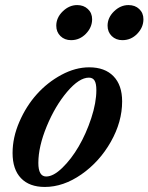

<svg xmlns="http://www.w3.org/2000/svg" viewBox="-20 -722 582 753"><path d="M460 -564.5Q434.6 -564.5 418.2 -580.6Q401.9 -596.7 401.9 -621.1Q401.9 -652.8 427.2 -677.5Q452.6 -702.1 483.9 -702.1Q509.8 -702.1 526.1 -686.5Q542.5 -670.9 542.5 -646.5Q542.5 -614.7 518.3 -589.6Q494.1 -564.5 460 -564.5ZM258.8 -564.5Q233.4 -564.5 217 -580.6Q200.7 -596.7 200.7 -621.1Q200.7 -652.8 226.1 -677.5Q251.5 -702.1 282.7 -702.1Q308.1 -702.1 324.7 -686.5Q341.3 -670.9 341.3 -646.5Q341.3 -614.7 316.9 -589.6Q292.5 -564.5 258.8 -564.5ZM155.8 11.2Q95.2 11.2 62.3 -23.2Q29.3 -57.6 29.3 -122.1Q29.3 -182.6 55.9 -244.1Q82.5 -305.7 124.3 -352.3Q166 -398.9 220.9 -428.5Q275.9 -458 329.6 -458Q391.1 -458 425 -423.1Q459 -388.2 459 -324.2Q459 -244.1 414.6 -165.8Q370.1 -87.4 299.3 -38.1Q228.5 11.2 155.8 11.2ZM161.1 -29.8Q189.5 -29.8 224.6 -64Q259.8 -98.1 288.8 -147.9Q317.9 -197.8 337.9 -258.5Q357.9 -319.3 357.9 -368.7Q357.9 -394.5 350.8 -406Q343.8 -417.5 328.6 -417.5Q290.5 -417.5 243.4 -362.1Q196.3 -306.6 163.3 -226.8Q130.4 -147 130.4 -83Q130.4 -29.8 161.1 -29.8Z"/></svg>

Font: Elstob 8pt SemiBold
Style: Italic
Weight: 600
Italic angle: -20°
Designer: Peter S. Baker
Version: Version 1.015